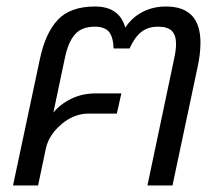

<svg xmlns="http://www.w3.org/2000/svg" viewBox="-20 -570 670 590"><path d="M102 -386Q119 -468 157.5 -509Q196 -550 272 -550Q347 -550 365 -485Q385 -516 417.5 -533Q450 -550 490 -550Q596 -550 596 -439Q596 -404 587 -363L510 0H433L515 -389Q521 -416 521 -435Q521 -462 508 -475Q495 -488 465 -488Q435 -488 414.5 -472Q394 -456 378 -421H329Q328 -456 315 -472Q302 -488 271 -488Q231 -488 210 -464Q189 -440 179 -390L144 -224Q165 -250 199 -266.5Q233 -283 274 -283H353L339 -221H253Q207 -221 168.5 -188Q130 -155 121 -114L97 0H20Z"/></svg>

Font: Prompt Light
Style: Italic
Weight: 300
Italic angle: -12°
Designer: Katatrad Team
Foundry: CadsonDemak
Version: Version 1.000